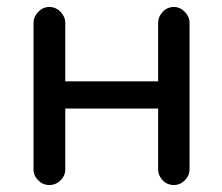

<svg xmlns="http://www.w3.org/2000/svg" viewBox="-20 -553 635 550"><path d="M121 -23Q103 -23 89.5 -36.5Q76 -50 76 -68V-487Q76 -505 89.5 -519Q103 -533 121 -533Q140 -533 153.5 -519Q167 -505 167 -487V-320H433V-487Q433 -505 446 -519Q459 -533 478 -533Q496 -533 509.5 -519Q523 -505 523 -487V-68Q523 -50 509.5 -36.5Q496 -23 478 -23Q459 -23 446 -36.5Q433 -50 433 -68V-242H167V-68Q167 -50 153.5 -36.5Q140 -23 121 -23Z"/></svg>

Font: Huninn
Style: Regular
Weight: 400
Designer: justfont
Foundry: justfont
Version: Version 1.003